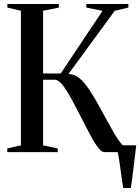

<svg xmlns="http://www.w3.org/2000/svg" viewBox="-20 -763 704 963"><path d="M597.5 180Q594 157.5 590.5 131.5Q587 105.5 583.5 79.8Q580 54 576.5 32.2Q573 10.5 569.5 -2.5L544 -34H663.5Q661 -14 658.2 7.8Q655.5 29.5 652.8 52.2Q650 75 647.2 97.2Q644.5 119.5 641.8 140.5Q639 161.5 636.5 180ZM16.5 0V-18.5L85 -34V-709L17 -725V-743H275V-725L196 -709V-394.5H284.5L494.5 -709L413 -725V-743H624V-725L555.5 -709L323.5 -392Q353 -391.5 378.2 -370.8Q403.5 -350 428.5 -312.2Q453.5 -274.5 481.5 -223Q501.5 -186.5 519.8 -152.8Q538 -119 554 -92Q570 -65 583.5 -48Q597 -31 607.5 -28L642.5 -18.5V0H504.5Q491.5 0 477.8 -15.8Q464 -31.5 448.2 -58.5Q432.5 -85.5 415 -120Q397.5 -154.5 377.5 -192.5Q357.5 -232 335.8 -271.5Q314 -311 293.5 -337Q273 -363 255 -363H196V-34L269.5 -18.5V0Z"/></svg>

Font: Merriweather 144pt
Style: Regular
Weight: 400
Version: Version 2.100